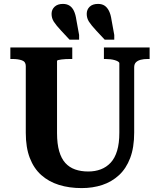

<svg xmlns="http://www.w3.org/2000/svg" viewBox="-20 -953 819 983"><path d="M551 -851 565 -774V-750H516L473 -796Q447 -824 435.5 -842Q424 -860 424 -882Q424 -904 439 -918.5Q454 -933 482 -933Q502 -933 515.5 -924Q529 -915 538 -897Q547 -879 551 -851ZM371 -851 385 -774V-750H336L293 -796Q267 -824 255.5 -842Q244 -860 244 -882Q244 -904 259.5 -918.5Q275 -933 302 -933Q322 -933 336 -924Q350 -915 358.5 -897Q367 -879 371 -851ZM272 -272Q272 -217 283 -179Q294 -141 314.5 -118.5Q335 -96 364.5 -85.5Q394 -75 432 -75Q467 -75 496 -86Q525 -97 546.5 -120Q568 -143 579.5 -181Q591 -219 591 -274V-629Q591 -634 584.5 -638Q578 -642 568 -645Q558 -648 545.5 -649.5Q533 -651 521 -651H512V-710H746V-651H735Q716 -651 700.5 -647Q685 -643 676 -634Q667 -625 667 -608V-274Q667 -198 646.5 -144Q626 -90 589 -56Q552 -22 503.5 -6Q455 10 398 10Q334 10 281.5 -6.5Q229 -23 191 -57Q153 -91 132.5 -144.5Q112 -198 112 -273V-615Q112 -637 92.5 -644Q73 -651 44 -651H33V-710H350V-651H341Q329 -651 317 -650.5Q305 -650 294.5 -648.5Q284 -647 278 -645.5Q272 -644 272 -641Z"/></svg>

Font: Roboto Serif 28pt SemiBold
Style: Regular
Weight: 600
Designer: Greg Gazdowicz
Foundry: Commercial Type
Version: Version 1.008